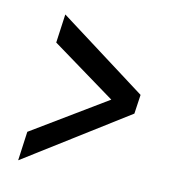

<svg xmlns="http://www.w3.org/2000/svg" viewBox="-53 -564 441 473"><g transform="rotate(10 167.5 -328.0)"><path d="M22 -141 32 -214 222 -328 64 -443 74 -515 291 -352 284 -304Z"/></g></svg>

Font: Alumni Sans Thin Medium
Style: Italic
Weight: 500
Italic angle: -8°
Version: Version 1.016